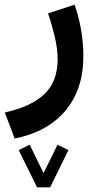

<svg xmlns="http://www.w3.org/2000/svg" viewBox="-39 -323 416 815"><path d="M118.2 472.2 40.5 314 86.9 291.5 146 411.6 205.1 291.5 251.5 314 173.8 472.2ZM23.4 265.1 -18.6 154.3Q92.3 130.4 148.9 76.9Q205.6 23.4 205.6 -71.8Q205.6 -115.2 193.4 -167Q181.2 -218.8 165 -266.1L277.3 -303.2Q295.9 -251.5 305.4 -194.8Q314.9 -138.2 314.9 -85.4Q314.9 56.6 238.5 147Q162.1 237.3 23.4 265.1Z"/></svg>

Font: Vazirmatn RD SemiBold
Style: Regular
Weight: 600
Designer: Saber Rastikerdar
Foundry: Saber Rastikerdar
Version: Version 32.102